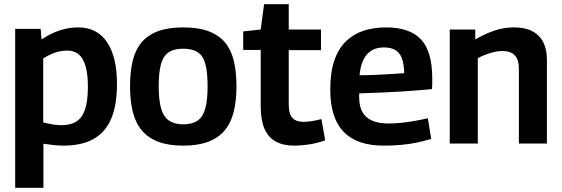

<svg xmlns="http://www.w3.org/2000/svg" viewBox="-20 -681 2667 911"><path d="M52 210V-544H173L177 -494Q223 -524 265.5 -537.5Q308 -551 352 -551Q440 -551 487.5 -481.5Q535 -412 535 -282Q535 -182 507.5 -117.5Q480 -53 423.5 -21.5Q367 10 281 10Q260 10 236 7.5Q212 5 186 1V210ZM271 -87Q315 -87 342.5 -104.5Q370 -122 383.5 -162Q397 -202 397 -269Q397 -329 386 -367Q375 -405 353.5 -423Q332 -441 300 -441Q282 -441 264 -437.5Q246 -434 227 -426Q208 -418 185 -404V-100Q210 -94 231 -90.5Q252 -87 271 -87Z M597 -271Q597 -340 609.5 -392Q622 -444 651 -479Q680 -514 728.5 -532.5Q777 -551 849 -551Q922 -551 970.5 -532.5Q1019 -514 1048 -479Q1077 -444 1089.5 -392Q1102 -340 1102 -271Q1102 -202 1088.5 -149Q1075 -96 1045 -61Q1015 -26 967 -8Q919 10 849 10Q780 10 732 -8Q684 -26 654 -61Q624 -96 610.5 -149Q597 -202 597 -271ZM733 -271Q733 -204 745 -164.5Q757 -125 783 -108Q809 -91 849 -91Q891 -91 916.5 -108Q942 -125 953.5 -164.5Q965 -204 965 -271Q965 -338 954.5 -377Q944 -416 918.5 -433Q893 -450 849 -450Q806 -450 780.5 -433Q755 -416 744 -377Q733 -338 733 -271Z M1375 10Q1323 10 1287.5 -10Q1252 -30 1234.5 -71Q1217 -112 1217 -176V-444H1134V-532L1217 -541L1233 -661H1350V-541H1503V-443H1350V-187Q1350 -141 1367 -122Q1384 -103 1420 -103Q1440 -103 1461 -106.5Q1482 -110 1505 -116L1523 -15Q1483 -1 1445.5 4.5Q1408 10 1375 10Z M1800 10Q1739 10 1692 -5.5Q1645 -21 1612.5 -53.5Q1580 -86 1563.5 -136.5Q1547 -187 1547 -257Q1547 -338 1566.5 -394.5Q1586 -451 1622 -485.5Q1658 -520 1706 -535.5Q1754 -551 1811 -551Q1924 -551 1977.5 -494Q2031 -437 2031 -308Q2031 -299 2031 -285Q2031 -271 2029 -258Q2006 -256 1970 -253Q1934 -250 1889 -247Q1844 -244 1792 -242Q1740 -240 1685 -238Q1684 -235 1684 -231Q1684 -227 1684 -223Q1684 -177 1699.5 -149.5Q1715 -122 1746 -108.5Q1777 -95 1824 -95Q1854 -95 1885.5 -98.5Q1917 -102 1948.5 -107.5Q1980 -113 2010 -120L2026 -22Q1994 -12 1958 -4.5Q1922 3 1883 6.5Q1844 10 1800 10ZM1686 -324Q1721 -324 1753.5 -325.5Q1786 -327 1815 -328.5Q1844 -330 1865 -331.5Q1886 -333 1898 -334Q1897 -378 1886.5 -405Q1876 -432 1855 -444Q1834 -456 1801 -456Q1781 -456 1762 -450Q1743 -444 1727 -429Q1711 -414 1700.5 -389Q1690 -364 1686 -324Z M2114 0V-541H2235V-494Q2268 -513 2298 -525.5Q2328 -538 2357.5 -544.5Q2387 -551 2420 -551Q2472 -551 2506.5 -532.5Q2541 -514 2558 -480Q2575 -446 2575 -398V0H2442V-356Q2442 -398 2422.5 -418.5Q2403 -439 2364 -439Q2344 -439 2325 -434.5Q2306 -430 2287 -423Q2268 -416 2247 -405V0Z"/></svg>

Font: Georama ExtraCondensed Thin SemiBold
Style: Regular
Weight: 600
Version: Version 1.001